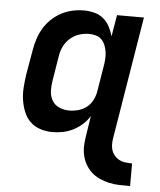

<svg xmlns="http://www.w3.org/2000/svg" viewBox="-53 -584 707 846"><g transform="rotate(5 300.0 -161.5)"><path d="M554 215Q530 215 506.5 214.5Q483 214 460.5 209Q438 204 417.5 194.5Q397 185 381 170Q365 155 354.5 135.5Q344 116 339.5 93.5Q335 71 337 47Q339 23 343 0L355 -77Q342 -56 323.5 -39.5Q305 -23 283 -12Q261 -1 238 3.5Q215 8 192 8Q164 8 138 -0.5Q112 -9 93.5 -27Q75 -45 65 -70Q55 -95 51 -121.5Q47 -148 49 -176.5Q51 -205 55 -233L74 -343Q78 -368 86 -393Q94 -418 107.5 -441Q121 -464 141 -483Q161 -502 184.5 -514.5Q208 -527 233.5 -532.5Q259 -538 284 -538Q308 -538 331 -532Q354 -526 371 -511.5Q388 -497 398.5 -477Q409 -457 415 -435L431 -530H550L463 0Q460 15 459 30.5Q458 46 461.5 60Q465 74 474 85.5Q483 97 495.5 104Q508 111 523 113Q538 115 554 115ZM257 -93Q277 -93 297.5 -98.5Q318 -104 335 -117.5Q352 -131 361.5 -150.5Q371 -170 374 -190L392 -300Q395 -316 396 -332Q397 -348 395 -363Q393 -378 387.5 -392.5Q382 -407 372 -417.5Q362 -428 347 -432.5Q332 -437 316 -437Q294 -437 272 -430Q250 -423 232 -407Q214 -391 204 -370Q194 -349 191 -327L173 -217Q169 -194 170 -171Q171 -148 182 -129.5Q193 -111 213.5 -102Q234 -93 257 -93Z"/></g></svg>

Font: Iosevka Curly Extended
Style: Bold Italic
Weight: 700
Width: 7
Italic angle: -9°
Monospace: yes
Designer: Belleve Invis
Foundry: Belleve Invis
Version: Version 11.1.0; ttfautohint (v1.8.3)